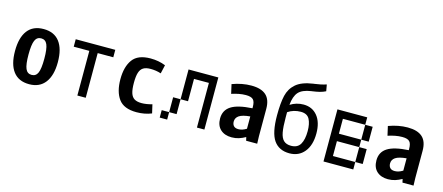

<svg xmlns="http://www.w3.org/2000/svg" viewBox="-45 -1077 3591 1557"><g transform="rotate(15 1750.0 -298.5)"><path d="M218.8 12.7Q129.9 12.7 84.5 -46.9Q39.1 -106.4 39.1 -218.8Q39.1 -331.1 84.5 -390.6Q129.9 -450.2 218.8 -450.2Q307.6 -450.2 353 -390.6Q398.4 -331.1 398.4 -219.7Q398.4 -108.4 352.1 -47.9Q305.7 12.7 218.8 12.7ZM218.8 -65.4Q254.9 -65.4 270 -100.1Q285.2 -134.8 285.2 -218.3Q285.2 -301.8 270 -336.9Q254.9 -372.1 218.8 -372.1Q182.6 -372.1 167.5 -336.9Q152.3 -301.8 152.3 -218.8Q152.3 -135.7 167.5 -100.6Q182.6 -65.4 218.8 -65.4Z M691.4 -375V0H621.1V-375H490.2V-437.5H822.3V-375Z M1227.5 -348.6Q1186.5 -362.3 1139.6 -362.3Q1100.6 -362.3 1078.6 -348.6Q1056.6 -335 1046.9 -304.2Q1037.1 -273.4 1037.1 -218.8Q1037.1 -164.1 1046.9 -133.3Q1056.6 -102.5 1078.6 -88.9Q1100.6 -75.2 1139.6 -75.2Q1177.7 -75.2 1227.5 -88.9L1244.1 -16.6Q1186.5 6.8 1118.2 6.8Q1011.7 6.8 967.8 -53.7Q923.8 -114.3 923.8 -218.8Q923.8 -323.2 967.8 -383.8Q1011.7 -444.3 1118.2 -444.3Q1186.5 -444.3 1244.1 -420.9Z M1562.5 -437.5V-375H1500V-437.5ZM1500 -437.5V-375H1437.5V-437.5ZM1625 -437.5V-375H1562.5V-437.5ZM1687.5 -437.5V-375H1625V-437.5ZM1687.5 -375V-312.5H1625V-375ZM1687.5 -312.5V-250H1625V-312.5ZM1687.5 -250V-187.5H1625V-250ZM1687.5 -187.5V-125H1625V-187.5ZM1687.5 -125V-62.5H1625V-125ZM1687.5 -62.5V0H1625V-62.5ZM1375 -62.5V0H1312.5V-62.5ZM1437.5 -125V-62.5H1375V-125ZM1500 -375V-312.5H1437.5V-375ZM1500 -312.5V-250H1437.5V-312.5ZM1500 -250V-187.5H1437.5V-250ZM1437.5 -187.5V-125H1375V-187.5Z M1916 3.9Q1857.4 3.9 1822.3 -28.3Q1787.1 -60.5 1787.1 -120.1Q1787.1 -189.5 1842.3 -225.1Q1897.5 -260.7 2019.5 -267.6V-278.3Q2019.5 -323.2 2002.4 -340.3Q1985.4 -357.4 1941.4 -357.4Q1912.1 -357.4 1882.3 -351.6Q1852.5 -345.7 1822.3 -335.9L1804.7 -413.1Q1886.7 -443.4 1964.8 -443.4Q2046.9 -443.4 2087.9 -406.7Q2128.9 -370.1 2128.9 -292V-62.5L2130.9 0H2038.1L2031.2 -29.3Q2003.9 -13.7 1976.1 -4.9Q1948.2 3.9 1916 3.9ZM1952.1 -74.2Q1967.8 -74.2 1983.9 -79.1Q2000 -84 2019.5 -95.7V-199.2Q1955.1 -193.4 1927.7 -174.8Q1900.4 -156.2 1900.4 -125Q1900.4 -101.6 1913.1 -87.9Q1925.8 -74.2 1952.1 -74.2Z M2402.3 7.8Q2314.5 7.8 2270.5 -55.2Q2226.6 -118.2 2226.6 -264.6Q2226.6 -368.2 2241.2 -430.7Q2255.9 -493.2 2302.7 -533.7Q2349.6 -574.2 2444.3 -587.9L2453.1 -588.9Q2476.6 -591.8 2502.4 -597.2Q2528.3 -602.5 2551.8 -610.4L2561.5 -555.7Q2538.1 -543.9 2512.7 -537.6Q2487.3 -531.2 2452.1 -526.4L2444.3 -525.4Q2370.1 -514.6 2339.4 -480Q2308.6 -445.3 2301.8 -372.1Q2353.5 -404.3 2413.1 -404.3Q2486.3 -404.3 2529.8 -351.1Q2573.2 -297.9 2573.2 -204.1Q2573.2 -105.5 2526.9 -48.8Q2480.5 7.8 2402.3 7.8ZM2399.4 -54.7Q2454.1 -54.7 2477.1 -94.2Q2500 -133.8 2500 -204.1Q2500 -266.6 2480 -304.2Q2460 -341.8 2406.2 -341.8Q2376 -341.8 2348.6 -333.5Q2321.3 -325.2 2298.8 -309.6Q2298.8 -304.7 2298.8 -300.3Q2298.8 -295.9 2298.8 -291V-264.6Q2298.8 -186.5 2307.1 -141.6Q2315.4 -96.7 2337.4 -75.7Q2359.4 -54.7 2399.4 -54.7Z M2750 -437.5V-375H2687.5V-437.5ZM2750 -375V-312.5H2687.5V-375ZM2812.5 -62.5V0H2750V-62.5ZM2750 -62.5V0H2687.5V-62.5ZM2750 -125V-62.5H2687.5V-125ZM2750 -187.5V-125H2687.5V-187.5ZM2750 -250V-187.5H2687.5V-250ZM2750 -312.5V-250H2687.5V-312.5ZM2875 -62.5V0H2812.5V-62.5ZM2937.5 -62.5V0H2875V-62.5ZM3000 -125V-62.5H2937.5V-125ZM2812.5 -437.5V-375H2750V-437.5ZM2875 -437.5V-375H2812.5V-437.5ZM2937.5 -437.5V-375H2875V-437.5ZM3000 -375V-312.5H2937.5V-375ZM3000 -312.5V-250H2937.5V-312.5ZM3000 -187.5V-125H2937.5V-187.5ZM2812.5 -250V-187.5H2750V-250ZM2875 -250V-187.5H2812.5V-250ZM2937.5 -250V-187.5H2875V-250Z M3228.5 3.9Q3169.9 3.9 3134.8 -28.3Q3099.6 -60.5 3099.6 -120.1Q3099.6 -189.5 3154.8 -225.1Q3210 -260.7 3332 -267.6V-278.3Q3332 -323.2 3314.9 -340.3Q3297.9 -357.4 3253.9 -357.4Q3224.6 -357.4 3194.8 -351.6Q3165 -345.7 3134.8 -335.9L3117.2 -413.1Q3199.2 -443.4 3277.3 -443.4Q3359.4 -443.4 3400.4 -406.7Q3441.4 -370.1 3441.4 -292V-62.5L3443.4 0H3350.6L3343.8 -29.3Q3316.4 -13.7 3288.6 -4.9Q3260.7 3.9 3228.5 3.9ZM3264.6 -74.2Q3280.3 -74.2 3296.4 -79.1Q3312.5 -84 3332 -95.7V-199.2Q3267.6 -193.4 3240.2 -174.8Q3212.9 -156.2 3212.9 -125Q3212.9 -101.6 3225.6 -87.9Q3238.3 -74.2 3264.6 -74.2Z"/></g></svg>

Font: Sudo Variable
Style: Regular
Weight: 400
Monospace: yes
Designer: Jens Kutilek
Foundry: Jens Kutilek
Version: Version 0.040